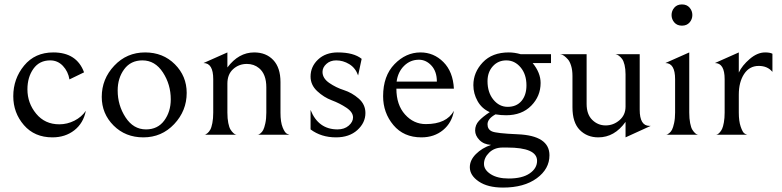

<svg xmlns="http://www.w3.org/2000/svg" viewBox="-20 -609 3536 868"><path d="M217 12Q136 12 88 -43.5Q40 -99 40 -174Q40 -253 89 -312.5Q138 -372 221 -372Q327 -372 360 -282L294 -250Q288 -286 264.5 -311Q241 -336 207 -336Q158 -336 131 -298Q104 -260 104 -205Q104 -143 143.5 -95Q183 -47 248 -47Q284 -47 316.5 -63.5Q349 -80 368 -108Q357 -52 316 -20Q275 12 217 12Z M440 -171Q440 -252 496.5 -312Q553 -372 636 -372Q717 -372 770.5 -318.5Q824 -265 824 -189Q824 -108 767.5 -48Q711 12 628 12Q547 12 493.5 -41.5Q440 -95 440 -171ZM752 -160Q752 -227 716.5 -281.5Q681 -336 624 -336Q571 -336 541.5 -296Q512 -256 512 -200Q512 -133 547.5 -78.5Q583 -24 640 -24Q693 -24 722.5 -64Q752 -104 752 -160Z M1008 -304Q1059 -372 1129 -372Q1183 -372 1215.5 -337.5Q1248 -303 1248 -238V-99Q1248 -57 1258 -32.5Q1268 -8 1278 -4L1288 0H1144Q1146 0 1148.5 -0.5Q1151 -1 1158 -6.5Q1165 -12 1170 -21.5Q1175 -31 1179.5 -51.5Q1184 -72 1184 -100V-214Q1184 -274 1151 -301Q1128 -320 1096 -320Q1060 -320 1034 -296.5Q1008 -273 1008 -231V-100Q1008 -73 1012 -53Q1016 -33 1022 -23.5Q1028 -14 1034.5 -8Q1041 -2 1045 -1L1049 0H905Q907 0 909.5 -1Q912 -2 918.5 -7.5Q925 -13 930.5 -22.5Q936 -32 940 -52.5Q944 -73 944 -100V-251Q944 -324 900 -324L1008 -372Z M1499 12Q1432 12 1384 -24V-112Q1419 -24 1506 -24Q1537 -24 1556.5 -41Q1576 -58 1576 -78Q1576 -102 1546 -122Q1516 -142 1480 -155.5Q1444 -169 1414 -197Q1384 -225 1384 -263Q1384 -308 1418 -340Q1452 -372 1507 -372Q1579 -372 1615 -343L1599 -268Q1587 -302 1559 -319Q1531 -336 1500 -336Q1473 -336 1455.5 -320Q1438 -304 1438 -284Q1438 -255 1468.5 -234Q1499 -213 1535 -201.5Q1571 -190 1601.5 -163.5Q1632 -137 1632 -98Q1632 -54 1595.5 -21Q1559 12 1499 12Z M1885 12Q1805 12 1758.5 -43.5Q1712 -99 1712 -174Q1712 -266 1763.5 -319Q1815 -372 1881 -372Q1941 -372 1984.5 -328.5Q2028 -285 2032 -208H1772Q1772 -135 1811 -91.5Q1850 -48 1905 -48Q1999 -48 2032 -108Q2023 -54 1983 -21Q1943 12 1885 12ZM1874 -339Q1835 -339 1807 -311.5Q1779 -284 1773 -240H1955Q1955 -286 1930.5 -312.5Q1906 -339 1874 -339Z M2334 -364H2471V-324H2388Q2424 -280 2424 -234Q2424 -174 2381.5 -131Q2339 -88 2268 -88Q2244 -88 2220 -92Q2184 -72 2184 -47Q2184 -24 2204 -15Q2224 -6 2320 -2Q2464 4 2464 93Q2464 155 2406.5 197Q2349 239 2254 239Q2185 239 2144.5 211.5Q2104 184 2104 147Q2104 115 2131.5 87.5Q2159 60 2200 46Q2167 44 2147.5 24Q2128 4 2128 -19Q2128 -44 2145 -62.5Q2162 -81 2194 -102Q2158 -118 2139 -152Q2120 -186 2120 -224Q2120 -282 2162.5 -327Q2205 -372 2280 -372Q2306 -372 2334 -364ZM2269 -336Q2232 -336 2208 -309.5Q2184 -283 2184 -242Q2184 -191 2210.5 -158.5Q2237 -126 2275 -126Q2315 -126 2337.5 -152.5Q2360 -179 2360 -223Q2360 -273 2333.5 -304.5Q2307 -336 2269 -336ZM2273 58H2252Q2215 58 2191.5 81Q2168 104 2168 132Q2168 159 2198.5 178.5Q2229 198 2280 198Q2341 198 2374.5 175Q2408 152 2408 118Q2408 58 2273 58Z M2808 -58Q2758 12 2685 12Q2634 12 2601 -21.5Q2568 -55 2568 -124V-266Q2568 -292 2562 -311.5Q2556 -331 2547.5 -340.5Q2539 -350 2531 -356Q2523 -362 2517 -363L2511 -364H2632V-139Q2632 -92 2657.5 -67Q2683 -42 2718 -42Q2753 -42 2780.5 -65.5Q2808 -89 2808 -127V-273Q2808 -297 2803.5 -315.5Q2799 -334 2792 -343Q2785 -352 2778 -357Q2771 -362 2766 -363L2762 -364H2872V-113Q2872 -40 2916 -40H2922L2808 12Z M3097.5 -507.5Q3085 -493 3063 -493Q3041 -493 3028.5 -507.5Q3016 -522 3016 -541Q3016 -560 3028.5 -574.5Q3041 -589 3063 -589Q3085 -589 3097.5 -574.5Q3110 -560 3110 -541Q3110 -522 3097.5 -507.5ZM3032 -251Q3032 -324 2988 -324L3096 -372V-100Q3096 -73 3100 -52.5Q3104 -32 3110 -22.5Q3116 -13 3122 -7.5Q3128 -2 3132 -1L3136 0H2992Q2994 0 2996.5 -1Q2999 -2 3006 -7.5Q3013 -13 3018 -22.5Q3023 -32 3027.5 -52.5Q3032 -73 3032 -100Z M3320 -281Q3335 -313 3369.5 -342.5Q3404 -372 3439 -372Q3461 -372 3472 -366V-284Q3450 -311 3410 -311Q3368 -311 3344 -274.5Q3320 -238 3320 -181V-100Q3320 -61 3328.5 -36.5Q3337 -12 3344.5 -6.5Q3352 -1 3358 0H3217Q3220 0 3224 -2Q3228 -4 3234 -10.5Q3240 -17 3244.5 -26.5Q3249 -36 3252.5 -55.5Q3256 -75 3256 -100V-251Q3256 -324 3212 -324L3320 -372Z"/></svg>

Font: Bellefair
Style: Regular
Weight: 400
Designer: Nick Shinn, Liron Lavi Turkenic
Foundry: Shinntype
Version: Version 1.003;PS 001.003;hotconv 1.0.88;makeotf.lib2.5.64775